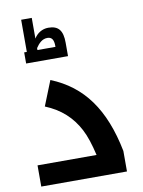

<svg xmlns="http://www.w3.org/2000/svg" viewBox="-100 -1003 795 1070"><g transform="rotate(-10 297.5 -467.5)"><path d="M81 -753V-690H318V-766C318 -834 295 -865 237 -865C202 -865 173 -846 156 -818V-935H96V-753ZM258 -753H156V-764C172 -788 192 -810 222 -810C248 -810 258 -792 258 -758ZM45 -120V0H530V-116C482 -359 377 -504 198 -576L142 -436C230 -400 289 -345 329 -269C349 -231 365 -181 379 -120Z"/></g></svg>

Font: Noto Kufi Arabic
Style: Bold
Weight: 700
Designer: Monotype Design Team, David Williams, Khaled Hosny
Foundry: Google LLC
Version: Version 2.109